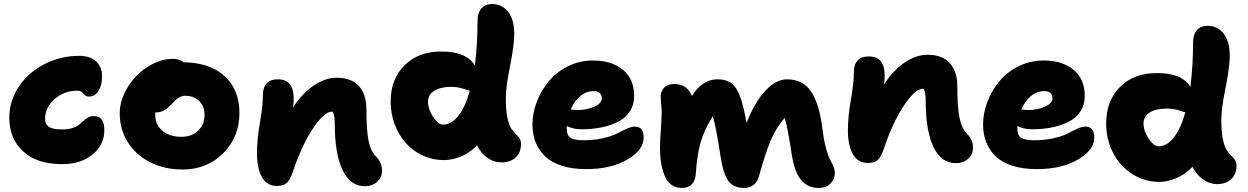

<svg xmlns="http://www.w3.org/2000/svg" viewBox="-20 -843 6148 946"><path d="M286.1 -34.2Q161.6 -34.2 93.8 -97.2Q25.9 -160.2 25.9 -263.2Q25.9 -346.2 73.2 -416.7Q120.6 -487.3 200 -527.6Q279.3 -567.9 371.1 -567.9Q422.4 -567.9 452.6 -541Q482.9 -514.2 482.9 -466.8Q482.9 -423.3 465.3 -395.3Q447.8 -367.2 418 -367.2Q409.7 -367.2 403.8 -370.1Q397.9 -373 394.5 -377.4Q391.1 -381.8 387.5 -386Q383.8 -390.1 377.2 -393.1Q370.6 -396 360.8 -396Q294.4 -396 248.3 -353.8Q202.1 -311.5 202.1 -258.8Q202.1 -246.6 205.1 -238Q208 -229.5 216.6 -221.4Q225.1 -213.4 242.7 -209.2Q260.3 -205.1 287.1 -205.1Q314.9 -205.1 335.9 -211.9Q356.9 -218.8 369.1 -228.3Q381.3 -237.8 391.6 -247.6Q401.9 -257.3 414.1 -264.2Q426.3 -271 440.9 -271Q468.3 -271 481.2 -253.9Q494.1 -236.8 494.1 -201.2Q494.1 -128.9 435.8 -81.5Q377.4 -34.2 286.1 -34.2Z M879.9 -7.8Q791 -7.8 720.2 -43.5Q649.4 -79.1 609.6 -142.6Q569.8 -206.1 569.8 -286.1Q569.8 -334 592.8 -382.8Q615.7 -431.6 652.1 -469Q688.5 -506.3 736.1 -529.8Q783.7 -553.2 829.6 -553.2Q865.7 -553.2 885.7 -536.1Q1015.1 -534.2 1087.4 -467.3Q1159.7 -400.4 1159.7 -286.1Q1159.7 -167.5 1079.3 -87.6Q999 -7.8 879.9 -7.8ZM744.6 -278.8Q744.6 -229 779.8 -199Q814.9 -168.9 874.5 -168.9Q924.3 -168.9 956.1 -199.2Q987.8 -229.5 987.8 -277.8Q987.8 -319.8 960.9 -345.5Q934.1 -371.1 891.6 -371.1Q887.2 -371.1 883.1 -370.6Q878.9 -370.1 874.8 -368.4Q870.6 -366.7 867.7 -365.7Q864.7 -364.7 860.1 -361.3Q855.5 -357.9 853.5 -356.7Q851.6 -355.5 846.2 -350.3Q840.8 -345.2 839.1 -343.5Q837.4 -341.8 831.1 -335.4Q824.7 -329.1 822.8 -327.1Q801.3 -305.7 785.2 -297.4Q769 -289.1 745.6 -289.1Q744.6 -286.1 744.6 -278.8Z M1776.4 74.2Q1706.5 74.2 1668 -4.9Q1629.4 -84 1629.4 -234.9Q1629.4 -274.4 1619.1 -293H1616.2Q1577.1 -293 1521.7 -209.7Q1466.3 -126.5 1422.4 4.9Q1409.2 44.4 1392.3 58.8Q1375.5 73.2 1344.2 73.2Q1294.9 73.2 1270.5 29.8Q1246.1 -13.7 1246.1 -86.9Q1246.1 -154.8 1260.7 -239.3Q1275.4 -323.7 1275.4 -373Q1275.4 -452.1 1349.1 -452.1Q1427.2 -452.1 1427.2 -357.9Q1427.2 -330.6 1423.3 -313Q1470.2 -384.8 1526.9 -422.4Q1583.5 -460 1638.2 -460Q1711.4 -460 1748.3 -418.9Q1785.2 -377.9 1785.2 -306.2Q1785.2 -203.6 1795.7 -150.9Q1806.2 -98.1 1831.1 -73.2Q1847.2 -57.1 1854.7 -40.8Q1862.3 -24.4 1862.3 -1Q1862.3 29.8 1839.1 52Q1815.9 74.2 1776.4 74.2Z M2168 -54.2Q2111.3 -54.2 2061.8 -77.4Q2012.2 -100.6 1978 -139.9Q1943.8 -179.2 1924.3 -231.7Q1904.8 -284.2 1904.8 -341.8Q1904.8 -454.6 1974.6 -522.7Q2044.4 -590.8 2157.2 -588.9Q2215.8 -589.8 2257.8 -572Q2299.8 -554.2 2319.8 -520Q2333 -627.9 2333 -741.2Q2333 -779.8 2351.8 -801.5Q2370.6 -823.2 2403.8 -823.2Q2457.5 -823.2 2487.5 -779.5Q2517.6 -735.8 2513.2 -655.8Q2509.3 -596.7 2490.7 -505.1Q2472.2 -413.6 2472.2 -356.9Q2472.2 -300.8 2480 -263.4Q2487.8 -226.1 2498.8 -210Q2509.8 -193.8 2520.5 -183.8Q2531.2 -173.8 2539.1 -162.6Q2546.9 -151.4 2546.9 -133.8Q2546.9 -91.8 2521 -67.4Q2495.1 -43 2452.1 -43Q2413.1 -43 2381.1 -65.7Q2349.1 -88.4 2330.1 -127Q2293.9 -89.4 2250.7 -71.8Q2207.5 -54.2 2168 -54.2ZM2088.9 -341.8Q2088.9 -304.7 2114.3 -266.8Q2139.6 -229 2163.1 -229Q2204.1 -229 2238 -271.7Q2272 -314.5 2294.9 -396Q2290 -396.5 2262.5 -405.8Q2234.9 -415 2202.1 -415Q2150.4 -415 2119.6 -395.8Q2088.9 -376.5 2088.9 -341.8Z M2867.2 -9.8Q2799.8 -9.8 2748.5 -26.1Q2697.3 -42.5 2666 -72.3Q2634.8 -102.1 2619.1 -141.6Q2603.5 -181.2 2603.5 -230Q2603.5 -285.6 2624.8 -341.3Q2646 -397 2683.6 -442.4Q2721.2 -487.8 2778.3 -516.4Q2835.4 -544.9 2901.4 -544.9Q2993.7 -544.9 3049.1 -499.3Q3104.5 -453.6 3104.5 -369.1Q3104.5 -327.1 3084 -295.2Q3063.5 -263.2 3027.1 -244.1Q2990.7 -225.1 2945.1 -215.6Q2899.4 -206.1 2845.2 -206.1Q2803.7 -206.1 2772.5 -222.2V-207Q2772.5 -177.2 2790.5 -164.6Q2808.6 -151.9 2854.5 -151.9Q2908.2 -151.9 2952.9 -162.4Q2997.6 -172.9 3020.8 -185.5Q3043.9 -198.2 3067.6 -208.7Q3091.3 -219.2 3108.4 -219.2Q3151.4 -219.2 3151.4 -165Q3151.4 -104.5 3071.5 -57.1Q2991.7 -9.8 2867.2 -9.8ZM2904.3 -394Q2868.2 -394 2838.9 -369.4Q2809.6 -344.7 2791.5 -303.2Q2815.9 -300.8 2826.2 -300.8Q2870.1 -300.8 2907.7 -317.4Q2945.3 -334 2945.3 -357.9Q2945.3 -394 2904.3 -394Z M3339.4 83Q3308.6 83 3286.9 66.4Q3265.1 49.8 3253.7 20.5Q3242.2 -8.8 3237.1 -42.2Q3231.9 -75.7 3231.9 -116.2Q3231.9 -145 3236.1 -204.1Q3240.2 -263.2 3240.2 -291Q3240.2 -305.7 3237.8 -331.1Q3235.4 -356.4 3235.4 -368.2Q3235.4 -394 3252.7 -411.6Q3270 -429.2 3301.3 -429.2Q3365.7 -429.2 3389.2 -370.1Q3411.6 -407.7 3443.6 -429.9Q3475.6 -452.1 3515.1 -452.1Q3570.8 -452.1 3597.9 -419.7Q3625 -387.2 3642.1 -315.9Q3651.9 -276.9 3658.2 -236.8Q3698.7 -340.8 3751.5 -396.5Q3804.2 -452.1 3856.9 -452.1Q3936.5 -452.1 3977.1 -390.9Q4017.6 -329.6 4033.2 -201.2Q4039.6 -148.9 4050.3 -110.4Q4061 -71.8 4070.3 -55.4Q4079.6 -39.1 4086.4 -22.7Q4093.3 -6.3 4093.3 8.8Q4093.3 40.5 4071.3 61.8Q4049.3 83 4012.2 83Q3961.4 83 3928.2 45.2Q3895 7.3 3881.3 -80.1Q3858.9 -226.1 3846.2 -262.2Q3805.2 -215.8 3778.3 -152.8Q3751.5 -89.8 3721.2 19Q3713.9 51.3 3694.3 67.1Q3674.8 83 3646 83Q3591.8 83 3566.9 45.9Q3542 8.8 3529.3 -78.1Q3507.3 -221.7 3492.2 -270Q3450.2 -205.1 3432.1 -142.1Q3414.1 -79.1 3408.2 14.2Q3405.8 46.9 3388.7 64.9Q3371.6 83 3339.4 83Z M4688 -39.1Q4618.2 -39.1 4579.6 -118.2Q4541 -197.3 4541 -348.1Q4541 -387.2 4530.8 -405.8H4527.8Q4488.8 -405.8 4433.3 -322.5Q4377.9 -239.3 4334 -107.9Q4320.8 -68.4 4304 -54.2Q4287.1 -40 4255.9 -40Q4206.5 -40 4182.1 -83.5Q4157.7 -127 4157.7 -200.2Q4157.7 -268.1 4172.4 -352.3Q4187 -436.5 4187 -485.8Q4187 -564.9 4260.7 -564.9Q4338.9 -564.9 4338.9 -471.2Q4338.9 -444.8 4335 -425.8Q4381.3 -498 4438.2 -535.6Q4495.1 -573.2 4549.8 -573.2Q4622.6 -573.2 4659.7 -532Q4696.8 -490.7 4696.8 -418.9Q4696.8 -316.4 4707.3 -263.7Q4717.8 -210.9 4742.7 -186Q4758.8 -169.9 4766.4 -153.6Q4773.9 -137.2 4773.9 -113.8Q4773.9 -83 4750.7 -61Q4727.5 -39.1 4688 -39.1Z M5087.4 -9.8Q5020 -9.8 4968.8 -26.1Q4917.5 -42.5 4886.2 -72.3Q4855 -102.1 4839.4 -141.6Q4823.7 -181.2 4823.7 -230Q4823.7 -285.6 4845 -341.3Q4866.2 -397 4903.8 -442.4Q4941.4 -487.8 4998.5 -516.4Q5055.7 -544.9 5121.6 -544.9Q5213.9 -544.9 5269.3 -499.3Q5324.7 -453.6 5324.7 -369.1Q5324.7 -327.1 5304.2 -295.2Q5283.7 -263.2 5247.3 -244.1Q5210.9 -225.1 5165.3 -215.6Q5119.6 -206.1 5065.4 -206.1Q5023.9 -206.1 4992.7 -222.2V-207Q4992.7 -177.2 5010.7 -164.6Q5028.8 -151.9 5074.7 -151.9Q5128.4 -151.9 5173.1 -162.4Q5217.8 -172.9 5241 -185.5Q5264.2 -198.2 5287.8 -208.7Q5311.5 -219.2 5328.6 -219.2Q5371.6 -219.2 5371.6 -165Q5371.6 -104.5 5291.7 -57.1Q5211.9 -9.8 5087.4 -9.8ZM5124.5 -394Q5088.4 -394 5059.1 -369.4Q5029.8 -344.7 5011.7 -303.2Q5036.1 -300.8 5046.4 -300.8Q5090.3 -300.8 5127.9 -317.4Q5165.5 -334 5165.5 -357.9Q5165.5 -394 5124.5 -394Z M5693.4 53.2Q5618.2 53.2 5557.1 13.4Q5496.1 -26.4 5463.1 -92Q5430.2 -157.7 5430.2 -234.9Q5430.2 -347.2 5499.8 -415.8Q5569.3 -484.4 5682.6 -482.9Q5804.7 -482.9 5845.2 -414.1Q5858.4 -522 5858.4 -633.8Q5858.4 -672.4 5877.2 -694.1Q5896 -715.8 5929.2 -715.8Q5982.9 -715.8 6012.9 -672.1Q6043 -628.4 6038.6 -548.8Q6034.7 -490.7 6016.1 -398.7Q5997.6 -306.6 5997.6 -250Q5997.6 -193.8 6005.4 -156.5Q6013.2 -119.1 6024.2 -103Q6035.2 -86.9 6045.9 -76.9Q6056.6 -66.9 6064.5 -55.7Q6072.3 -44.4 6072.3 -26.9Q6072.3 15.1 6046.4 39.6Q6020.5 64 5977.5 64Q5939 64 5907 40.8Q5875 17.6 5855.5 -21Q5818.8 16.6 5775.6 34.9Q5732.4 53.2 5693.4 53.2ZM5614.3 -234.9Q5614.3 -197.8 5639.6 -159.9Q5665 -122.1 5688.5 -122.1Q5729 -122.1 5763.2 -165.3Q5797.4 -208.5 5820.3 -290Q5815.4 -290.5 5788.1 -299.3Q5760.7 -308.1 5727.5 -308.1Q5675.8 -308.1 5645 -288.8Q5614.3 -269.5 5614.3 -234.9Z"/></svg>

Font: Shantell Sans Bouncy
Style: Regular
Weight: 800
Designer: Stephen Nixon, Anya Danilova, Shantell Martin
Foundry: Arrow Type
Version: Version 1.006;[9816181b4]